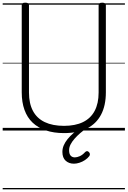

<svg xmlns="http://www.w3.org/2000/svg" viewBox="-20 -973 951 1431"><path d="M457 19Q381 19 322 -1Q263 -21 223 -59Q183 -97 162.5 -154Q142 -211 142 -285V-934Q142 -944 148 -948.5Q154 -953 168 -953Q183 -953 189.5 -948.5Q196 -944 196 -934V-283Q196 -202 225.5 -146.5Q255 -91 313.5 -63Q372 -35 457 -35Q541 -35 598.5 -63Q656 -91 685.5 -146.5Q715 -202 715 -283V-934Q715 -944 721.5 -948.5Q728 -953 742 -953Q769 -953 769 -934V-285Q769 -186 733 -118Q697 -50 628 -15.5Q559 19 457 19ZM531 247Q494 247 469.5 225Q445 203 445 159Q445 134 455 110.5Q465 87 483.5 64Q502 41 527 19.5Q552 -2 583 -24H624V-18Q600 0 577.5 19.5Q555 39 536 60.5Q517 82 506 103.5Q495 125 495 147Q495 174 506.5 187Q518 200 538 200Q554 200 574.5 191Q595 182 614 161Q621 154 628 153.5Q635 153 641 159Q649 166 650 174Q651 182 646 190Q633 207 613.5 220Q594 233 572 240Q550 247 531 247ZM0 428H911V438H0ZM0 -20H911V0H0ZM0 -505H911V-500H0ZM0 -948H911V-938H0Z"/></svg>

Font: Playwrite US Modern Guides
Style: Regular
Weight: 400
Designer: Veronika Burian, José Scaglione
Foundry: TypeTogether
Version: Version 1.003